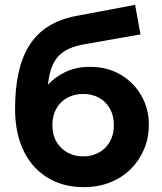

<svg xmlns="http://www.w3.org/2000/svg" viewBox="-20 -755 667 790"><path d="M324 15Q260.5 15 208.5 -7.2Q156.5 -29.5 119.2 -71Q82 -112.5 62 -172.2Q42 -232 42 -307Q42 -390 56.2 -455Q70.5 -520 100.5 -568Q130.5 -616 178.5 -646.2Q226.5 -676.5 294 -689.5L536 -735L558 -613.5L322.5 -572Q271 -562.5 241 -541.5Q211 -520.5 196.5 -487.2Q182 -454 177.5 -406.5Q209 -440.5 252.2 -460.2Q295.5 -480 350.5 -480Q421.5 -480 476 -448Q530.5 -416 561.5 -361.8Q592.5 -307.5 592.5 -242Q592.5 -188.5 573.2 -142Q554 -95.5 518.5 -60Q483 -24.5 434 -4.8Q385 15 324 15ZM322.5 -111.5Q358 -111.5 386.8 -127.2Q415.5 -143 432 -171.8Q448.5 -200.5 448.5 -240Q448.5 -279.5 432 -308.5Q415.5 -337.5 387 -353Q358.5 -368.5 322.5 -368.5Q286 -368.5 257.2 -353Q228.5 -337.5 212 -308.5Q195.5 -279.5 195.5 -240Q195.5 -200.5 212.2 -171.8Q229 -143 257.8 -127.2Q286.5 -111.5 322.5 -111.5Z"/></svg>

Font: Geologica Roman SemiBold
Style: Regular
Weight: 600
Designer: Sindre Bremnes, Frode Helland
Foundry: Monokrom Skriftforlag AS
Version: Version 1.010;gftools[0.9.28]